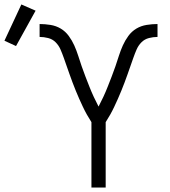

<svg xmlns="http://www.w3.org/2000/svg" viewBox="-143 -843 763 863"><path d="M268 0V-294Q257 -311 247.5 -328Q238 -345 229.5 -363Q221 -381 213 -399Q205 -417 197.5 -435.5Q190 -454 183 -472.5Q176 -491 169.5 -509.5Q163 -528 156.5 -546.5Q150 -565 143.5 -583.5Q137 -602 129 -620.5Q121 -639 107 -653Q93 -667 73.5 -672Q54 -677 35 -677V-735Q59 -735 84 -731Q109 -727 130 -714.5Q151 -702 166 -681.5Q181 -661 191 -638.5Q201 -616 208.5 -592.5Q216 -569 224 -545.5Q232 -522 241 -499Q250 -476 259 -453Q268 -430 278.5 -407.5Q289 -385 300 -364Q311 -385 321.5 -407.5Q332 -430 341 -453Q350 -476 359 -499Q368 -522 376 -545.5Q384 -569 391.5 -592.5Q399 -616 409 -638.5Q419 -661 434 -681.5Q449 -702 470 -714.5Q491 -727 516 -731Q541 -735 565 -735V-677Q546 -677 526.5 -672Q507 -667 493 -653Q479 -639 471 -620.5Q463 -602 456.5 -583.5Q450 -565 443.5 -546.5Q437 -528 430.5 -509.5Q424 -491 417 -472.5Q410 -454 402.5 -435.5Q395 -417 387 -399Q379 -381 370.5 -363Q362 -345 352.5 -328Q343 -311 332 -294V0ZM-71 -636 -123 -660 -47 -823 17 -795Z"/></svg>

Font: Iosevka Curly Light Extended
Style: Regular
Weight: 300
Width: 7
Monospace: yes
Designer: Belleve Invis
Foundry: Belleve Invis
Version: Version 11.1.0; ttfautohint (v1.8.3)